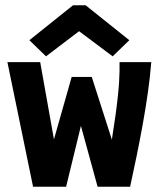

<svg xmlns="http://www.w3.org/2000/svg" viewBox="-20 -706 603 726"><path d="M154 -493 279 -588 406 -493 469 -554 304 -686H256L91 -554ZM105 0H230L286 -230L349 0H472C503 -142 541 -326 552 -471H432V-437C431 -387 426 -322 403 -178L327 -415H251L184 -179L132 -471H8Z"/></svg>

Font: Inconsolata SemiExpanded Black
Style: Regular
Weight: 900
Width: 6
Monospace: yes
Designer: Raph Levien, Cyreal, Brenton Simpson
Foundry: Raph Levien, Cyreal, Google
Version: Version 3.100